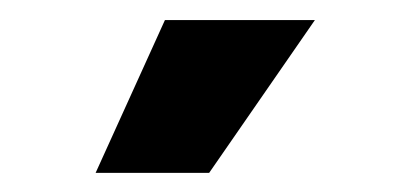

<svg xmlns="http://www.w3.org/2000/svg" viewBox="-20 -786 415 195"><path d="M77.1 -610.4 147.5 -765.6H299.8L192.4 -610.4Z"/></svg>

Font: Inter 16pt ExtraBold
Style: Regular
Weight: 800
Version: Version 4.001;git-66647c0bb